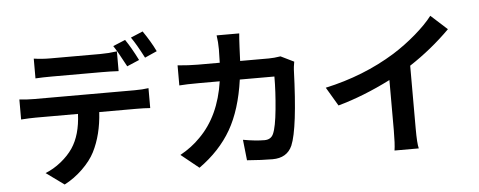

<svg xmlns="http://www.w3.org/2000/svg" viewBox="-57 -1020 3114 1247"><g transform="rotate(-5 1500.0 -396.0)"><path d="M988.3 -733.4 909.2 -698.2Q862.3 -789.1 829.1 -835.9L908.2 -869.1Q958 -796.9 988.3 -733.4ZM869.1 -686.5 789.1 -652.3Q735.4 -753.9 710 -791L790 -824.2Q828.1 -768.6 869.1 -686.5ZM622.1 -628.9H294.9Q234.4 -628.9 188.5 -626V-754.9Q240.2 -747.1 294.9 -747.1H622.1Q675.8 -747.1 730.5 -754.9V-626Q679.7 -628.9 622.1 -628.9ZM168 -493.2H823.2Q875 -493.2 914.1 -499V-369.1Q876 -372.1 823.2 -372.1H582Q573.2 -224.6 517.6 -115.2Q490.2 -61.5 436 -8.8Q381.8 43.9 317.4 77.1L200.2 -7.8Q252.9 -28.3 301.8 -67.4Q350.6 -106.4 380.9 -151.4Q437.5 -235.4 443.4 -372.1H168Q128.9 -372.1 72.3 -368.2V-499Q117.2 -493.2 168 -493.2Z M1786.1 -629.9 1872.1 -587.9Q1865.2 -548.8 1865.2 -535.2Q1851.6 -154.3 1805.7 -45.9Q1771.5 31.2 1676.8 31.2Q1608.4 31.2 1510.7 23.4L1496.1 -111.3Q1577.1 -96.7 1635.7 -96.7Q1677.7 -96.7 1693.4 -131.8Q1712.9 -174.8 1724.1 -290Q1735.4 -405.3 1735.4 -502.9H1509.8Q1482.4 -307.6 1408.7 -179.7Q1335 -51.8 1199.2 44.9L1083 -48.8Q1159.2 -90.8 1213.9 -147.5Q1345.7 -278.3 1378.9 -502.9H1247.1Q1158.2 -502.9 1115.2 -499V-629.9Q1188.5 -623 1247.1 -623H1389.6Q1391.6 -679.7 1391.6 -710Q1391.6 -758.8 1384.8 -801.8H1532.2Q1529.3 -774.4 1526.4 -712.9Q1524.4 -654.3 1522.5 -623H1710Q1742.2 -623 1786.1 -629.9Z M2620.1 -496.1V-86.9Q2620.1 11.7 2628.9 43.9H2470.7Q2477.5 1 2477.5 -86.9V-415Q2299.8 -325.2 2133.8 -279.3L2061.5 -401.4Q2312.5 -456.1 2516.6 -582Q2594.7 -630.9 2666 -692.4Q2737.3 -753.9 2778.3 -807.6L2884.8 -710.9Q2763.7 -589.8 2620.1 -496.1Z"/></g></svg>

Font: Gen Shin Gothic Monospace Bold
Style: Bold
Weight: 700
Designer: [Source Han Sans]
Ryoko NISHIZUKA  (kana & ideographs); Paul D. Hunt (Latin, Greek & Cyrillic); Wenlong ZHANG  (bopomofo
Version: Version 1.002.20150607